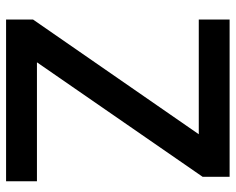

<svg xmlns="http://www.w3.org/2000/svg" viewBox="-92 -684 776 632"><g transform="rotate(90 296.0 -368.0)"><path d="M576.7 0V-101.6H185.1L562 -647V-735.8H44.4V-634.3H421.9L44.4 -88.9V0Z"/></g></svg>

Font: Winston Medium
Style: Regular
Weight: 500
Designer: Vernon Adams, Kim Jin-seong, David Berlow, Cristiano Sobral
Foundry: The Winston Project Authors
Version: Version 3.004